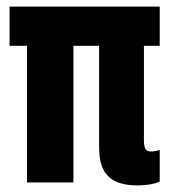

<svg xmlns="http://www.w3.org/2000/svg" viewBox="-20 -554 522 583"><path d="M397 9Q358 9 332.5 -2.5Q307 -14 294 -39Q281 -64 281 -105V-415H203V0H62V-415H9V-534H465V-415H417V-129Q417 -116 419 -108.5Q421 -101 425.5 -97.5Q430 -94 439 -94Q445 -94 452.5 -95.5Q460 -97 465 -99V-3Q456 2 437.5 5.5Q419 9 397 9Z"/></svg>

Font: Mona Sans Condensed
Style: Bold
Weight: 700
Width: 3
Designer: Deni Anggara
Foundry: GitHub
Version: Version 2.000